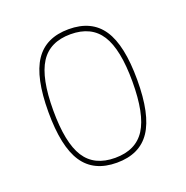

<svg xmlns="http://www.w3.org/2000/svg" viewBox="-103 -625 706 730"><g transform="rotate(-20 250.0 -260.0)"><path d="M127.9 -69.3Q166 -9.8 250 -9.8Q334 -9.8 372.1 -69.3Q410.2 -128.9 410.2 -259.8Q410.2 -390.6 372.1 -450.2Q334 -509.8 250 -509.8Q166 -509.8 127.9 -450.2Q89.8 -390.6 89.8 -259.8Q89.8 -128.9 127.9 -69.3ZM386.2 -55.2Q342.8 9.8 250 9.8Q157.2 9.8 113.8 -55.2Q70.3 -120.1 70.3 -260.3Q70.3 -400.4 113.8 -465.3Q157.2 -530.3 250 -530.3Q342.8 -530.3 386.2 -465.3Q429.7 -400.4 429.7 -260.3Q429.7 -120.1 386.2 -55.2Z"/></g></svg>

Font: Mgen+ 1mn thin
Style: Regular
Weight: 100
Designer: [Source Han Sans]
Ryoko NISHIZUKA  (kana & ideographs); Paul D. Hunt (Latin, Greek & Cyrillic); Wenlong ZHANG  (bopomofo
Version: Version 1.059.20150602